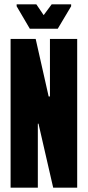

<svg xmlns="http://www.w3.org/2000/svg" viewBox="-20 -868 406 888"><path d="M29 0V-688H145L205 -422H211V-688H337V0H226L158 -296H155V0ZM118 -735 57 -839V-848H148L182 -798L219 -848H309V-839L247 -735Z"/></svg>

Font: Saira UltraCondensed Black
Style: Regular
Weight: 900
Width: 1
Designer: Hector Gatti with collaboration of the Omnibus-Type team
Foundry: Omnibus-Type
Version: Version 1.101